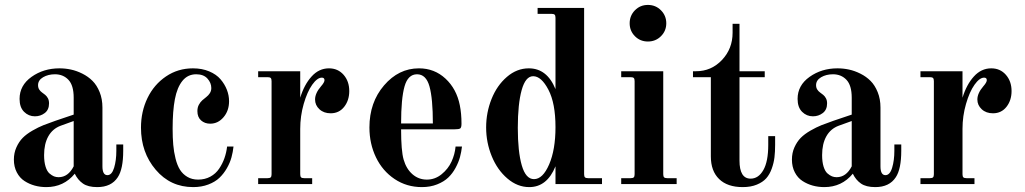

<svg xmlns="http://www.w3.org/2000/svg" viewBox="-20 -744 4142 776"><path d="M277.8 -254.9 225.1 -235.8Q192.4 -223.6 175.3 -193.1Q158.2 -162.6 158.2 -117.2Q158.2 -89.8 164.1 -70.8Q169.9 -51.8 179.7 -43.2Q189.5 -34.7 198.2 -31.2Q207 -27.8 216.8 -27.8Q255.4 -27.8 277.8 -71.8ZM478 -160.2V-134.8Q478 -61 456.1 -27.8Q430.2 12.2 373 12.2Q335.9 12.2 315.2 -2.2Q294.4 -16.6 282.2 -42Q237.8 12.2 167 12.2Q142.6 12.2 120.4 6.1Q98.1 0 78.9 -12.5Q59.6 -24.9 47.9 -47.4Q36.1 -69.8 36.1 -99.1Q36.1 -126 46.4 -148.7Q56.6 -171.4 71.8 -186.8Q86.9 -202.1 111.1 -216.1Q135.3 -230 155.5 -238Q175.8 -246.1 204.1 -255.9L277.8 -280.8V-349.1Q277.8 -398.9 256.6 -421.4Q235.4 -443.8 202.1 -443.8Q174.8 -443.8 154.3 -431.9Q133.8 -419.9 133.8 -399.9Q133.8 -389.6 138.4 -382.3Q143.1 -375 149.7 -370.4Q156.2 -365.7 162.6 -360.6Q168.9 -355.5 173.6 -346.9Q178.2 -338.4 178.2 -326.2Q178.2 -300.3 160.9 -287.1Q143.6 -273.9 121.1 -273.9Q95.7 -273.9 77.4 -292Q59.1 -310.1 59.1 -344.2Q59.1 -398.9 107.4 -433.3Q155.8 -467.8 220.2 -467.8Q243.7 -467.8 266.6 -462.9Q289.6 -458 313 -446.3Q336.4 -434.6 354 -417Q371.6 -399.4 382.8 -371.6Q394 -343.8 394 -309.1V-71.8Q394 -36.1 414.1 -36.1Q432.1 -36.1 441.2 -65.9Q450.2 -95.7 450.2 -134.8V-160.2Z M923.8 -151.9Q921.4 -129.4 915.5 -107.9Q909.7 -86.4 897 -64.2Q884.3 -42 866.9 -25.4Q849.6 -8.8 822 1.7Q794.4 12.2 760.7 12.2Q668.9 12.2 609.4 -57.9Q549.8 -127.9 549.8 -228Q549.8 -293.5 576.2 -347.9Q602.5 -402.3 650.9 -435.1Q699.2 -467.8 759.8 -467.8Q796.4 -467.8 825.4 -455.6Q854.5 -443.4 871.3 -423.6Q888.2 -403.8 897 -381.1Q905.8 -358.4 905.8 -335Q905.8 -296.4 883.5 -270.3Q861.3 -244.1 829.6 -244.1Q807.6 -244.1 792.7 -257.3Q777.8 -270.5 777.8 -294.9Q777.8 -309.6 783.7 -320.6Q789.6 -331.5 797.6 -338.6Q805.7 -345.7 814 -352.1Q822.3 -358.4 828.1 -367.4Q834 -376.5 834 -388.2Q834 -409.2 818.4 -426.5Q802.7 -443.8 772.9 -443.8Q738.8 -443.8 717.3 -417.2Q695.8 -390.6 686.8 -343Q677.7 -295.4 677.7 -224.1Q677.7 -187.5 680.2 -158.9Q682.6 -130.4 689.5 -103Q696.3 -75.7 707.5 -57.9Q718.8 -40 737.3 -29.1Q755.9 -18.1 780.8 -18.1Q808.1 -18.1 830.1 -30Q852.1 -42 865.7 -62.3Q879.4 -82.5 887.2 -105Q895 -127.4 897.9 -151.9Z M1023.4 0V-23.9H1061.5Q1070.8 -23.9 1074.2 -27.3Q1077.6 -30.8 1077.6 -40V-416Q1077.6 -425.3 1074.2 -428.7Q1070.8 -432.1 1061.5 -432.1H1023.4V-456.1H1193.4V-349.1Q1209.5 -401.9 1239.3 -434.8Q1269 -467.8 1309.6 -467.8Q1345.7 -467.8 1368.7 -441.7Q1391.6 -415.5 1391.6 -376Q1391.6 -338.4 1371.1 -312.3Q1350.6 -286.1 1316.4 -286.1Q1288.6 -286.1 1271 -302.5Q1253.4 -318.8 1253.4 -341.8Q1253.4 -367.2 1277.3 -395Q1291.5 -411.1 1291.5 -419.9Q1291.5 -430.2 1280.8 -430.2Q1262.2 -430.2 1241.9 -401.6Q1221.7 -373 1207.5 -324Q1193.4 -274.9 1193.4 -223.1V-40Q1193.4 -30.8 1196.8 -27.3Q1200.2 -23.9 1209.5 -23.9H1241.7V0Z M1673.3 -467.8Q1735.8 -467.8 1780.5 -426.3Q1825.2 -384.8 1838.4 -318.8Q1845.2 -285.2 1845.2 -244.1Q1845.2 -229 1840.3 -225.1Q1835.4 -221.2 1814.5 -221.2H1601.1Q1601.1 -134.8 1611.3 -99.1Q1622.1 -61.5 1647 -39.8Q1671.9 -18.1 1705.1 -18.1Q1738.3 -18.1 1764.9 -39.8Q1791.5 -61.5 1804.9 -90.8Q1818.4 -120.1 1821.3 -151.9H1847.2Q1844.7 -129.9 1839.1 -109.1Q1833.5 -88.4 1821.3 -65.7Q1809.1 -43 1791.7 -26.4Q1774.4 -9.8 1746.8 1.2Q1719.2 12.2 1685.1 12.2Q1623.5 12.2 1574.7 -20.5Q1525.9 -53.2 1499.5 -108.2Q1473.1 -163.1 1473.1 -229Q1473.1 -330.1 1532.2 -398.9Q1591.3 -467.8 1673.3 -467.8ZM1729.5 -245.1Q1729.5 -345.7 1715.8 -394.8Q1702.1 -443.8 1665.5 -443.8Q1628.9 -443.8 1615 -394.8Q1601.1 -345.7 1601.1 -245.1Z M2138.2 -20Q2173.8 -20 2199.5 -79.6Q2225.1 -139.2 2225.1 -230Q2225.1 -326.7 2196.5 -381.3Q2168 -436 2134.8 -436Q2104 -436 2088.4 -379.9Q2072.8 -323.7 2072.8 -227.1Q2072.8 -130.9 2088.9 -75.4Q2105 -20 2138.2 -20ZM2225.1 -383.8V-671.9Q2225.1 -681.2 2221.7 -684.6Q2218.3 -688 2209 -688H2152.8V-711.9H2340.8V-40Q2340.8 -30.8 2344.2 -27.3Q2347.7 -23.9 2356.9 -23.9H2413.1V0H2225.1V-71.8Q2190.9 12.2 2119.1 12.2Q2071.3 12.2 2030.8 -22.5Q1990.2 -57.1 1967.5 -112.5Q1944.8 -168 1944.8 -229Q1944.8 -289.1 1966.6 -343.8Q1988.3 -398.4 2028.6 -433.1Q2068.8 -467.8 2117.2 -467.8Q2190.9 -467.8 2225.1 -383.8Z M2546.1 -702.4Q2567.4 -724.1 2598.6 -724.1Q2629.9 -724.1 2651.4 -702.4Q2672.9 -680.7 2672.9 -649.9Q2672.9 -619.1 2651.4 -597.7Q2629.9 -576.2 2598.6 -576.2Q2567.4 -576.2 2546.1 -597.7Q2524.9 -619.1 2524.9 -649.9Q2524.9 -680.7 2546.1 -702.4ZM2660.6 -456.1V-40Q2660.6 -30.8 2664.1 -27.3Q2667.5 -23.9 2676.8 -23.9H2714.8V0H2490.7V-23.9H2528.8Q2538.1 -23.9 2541.5 -27.3Q2544.9 -30.8 2544.9 -40V-416Q2544.9 -425.3 2541.5 -428.7Q2538.1 -432.1 2528.8 -432.1H2490.7V-456.1Z M2968.8 -647.9V-456.1H3070.8V-432.1H2968.8V-95.2Q2968.8 -22 3013.7 -22Q3045.4 -22 3065.2 -56.6Q3085 -91.3 3085 -158.2V-193.8H3112.8V-158.2Q3112.8 -130.4 3110.1 -107.9Q3107.4 -85.4 3099.1 -62.3Q3090.8 -39.1 3076.9 -23.4Q3063 -7.8 3038.8 2.2Q3014.6 12.2 2981.9 12.2Q2919.9 12.2 2886.5 -20.3Q2853 -52.7 2853 -111.8V-432.1H2780.8V-456.1H2793Q2855 -456.1 2897.9 -501.5Q2940.9 -546.9 2940.9 -611.8V-647.9Z M3422.4 -254.9 3369.6 -235.8Q3336.9 -223.6 3319.8 -193.1Q3302.7 -162.6 3302.7 -117.2Q3302.7 -89.8 3308.6 -70.8Q3314.5 -51.8 3324.2 -43.2Q3334 -34.7 3342.8 -31.2Q3351.6 -27.8 3361.3 -27.8Q3399.9 -27.8 3422.4 -71.8ZM3622.6 -160.2V-134.8Q3622.6 -61 3600.6 -27.8Q3574.7 12.2 3517.6 12.2Q3480.5 12.2 3459.7 -2.2Q3439 -16.6 3426.8 -42Q3382.3 12.2 3311.5 12.2Q3287.1 12.2 3264.9 6.1Q3242.7 0 3223.4 -12.5Q3204.1 -24.9 3192.4 -47.4Q3180.7 -69.8 3180.7 -99.1Q3180.7 -126 3190.9 -148.7Q3201.2 -171.4 3216.3 -186.8Q3231.4 -202.1 3255.6 -216.1Q3279.8 -230 3300 -238Q3320.3 -246.1 3348.6 -255.9L3422.4 -280.8V-349.1Q3422.4 -398.9 3401.1 -421.4Q3379.9 -443.8 3346.7 -443.8Q3319.3 -443.8 3298.8 -431.9Q3278.3 -419.9 3278.3 -399.9Q3278.3 -389.6 3283 -382.3Q3287.6 -375 3294.2 -370.4Q3300.8 -365.7 3307.1 -360.6Q3313.5 -355.5 3318.1 -346.9Q3322.8 -338.4 3322.8 -326.2Q3322.8 -300.3 3305.4 -287.1Q3288.1 -273.9 3265.6 -273.9Q3240.2 -273.9 3221.9 -292Q3203.6 -310.1 3203.6 -344.2Q3203.6 -398.9 3252 -433.3Q3300.3 -467.8 3364.7 -467.8Q3388.2 -467.8 3411.1 -462.9Q3434.1 -458 3457.5 -446.3Q3481 -434.6 3498.5 -417Q3516.1 -399.4 3527.3 -371.6Q3538.6 -343.8 3538.6 -309.1V-71.8Q3538.6 -36.1 3558.6 -36.1Q3576.7 -36.1 3585.7 -65.9Q3594.7 -95.7 3594.7 -134.8V-160.2Z M3700.2 0V-23.9H3738.3Q3747.6 -23.9 3751 -27.3Q3754.4 -30.8 3754.4 -40V-416Q3754.4 -425.3 3751 -428.7Q3747.6 -432.1 3738.3 -432.1H3700.2V-456.1H3870.1V-349.1Q3886.2 -401.9 3916 -434.8Q3945.8 -467.8 3986.3 -467.8Q4022.5 -467.8 4045.4 -441.7Q4068.4 -415.5 4068.4 -376Q4068.4 -338.4 4047.9 -312.3Q4027.3 -286.1 3993.2 -286.1Q3965.3 -286.1 3947.8 -302.5Q3930.2 -318.8 3930.2 -341.8Q3930.2 -367.2 3954.1 -395Q3968.3 -411.1 3968.3 -419.9Q3968.3 -430.2 3957.5 -430.2Q3939 -430.2 3918.7 -401.6Q3898.4 -373 3884.3 -324Q3870.1 -274.9 3870.1 -223.1V-40Q3870.1 -30.8 3873.5 -27.3Q3877 -23.9 3886.2 -23.9H3918.5V0Z"/></svg>

Font: Flanker Steampunk
Style: Bold
Weight: 700
Designer: Alexey Kryukov, Leonardo Di Lena
Foundry: Alexey Kryukov, Leonardo Di Lena
Version: 1.210